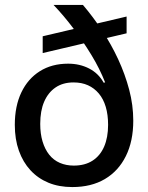

<svg xmlns="http://www.w3.org/2000/svg" viewBox="-20 -749 600 778"><path d="M273 9Q219 9 176.5 -8.5Q134 -26 103.5 -59Q73 -92 56.5 -138.5Q40 -185 40 -243Q40 -319 66.5 -374.5Q93 -430 141.5 -460.5Q190 -491 256 -491Q303 -491 341 -471.5Q379 -452 400 -414L406 -415Q384 -471 350.5 -526Q317 -581 278 -633Q239 -685 197 -729H316Q357 -681 394 -625Q431 -569 459 -508.5Q487 -448 503.5 -385.5Q520 -323 520 -260Q520 -177 490 -116.5Q460 -56 405 -23.5Q350 9 273 9ZM279 -78Q324 -78 355 -98Q386 -118 402 -155Q418 -192 418 -243Q418 -284 408.5 -316Q399 -348 380.5 -370Q362 -392 336.5 -403.5Q311 -415 278 -415Q235 -415 205 -394.5Q175 -374 159 -337Q143 -300 143 -247Q143 -207 152.5 -175.5Q162 -144 179.5 -122Q197 -100 222.5 -89Q248 -78 279 -78ZM153 -534V-602L493 -682V-614Z"/></svg>

Font: Mona Sans ExtraLight Medium
Style: Regular
Weight: 500
Version: Version 2.000